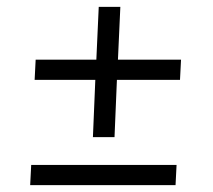

<svg xmlns="http://www.w3.org/2000/svg" viewBox="-20 -541 622 560"><path d="M251 -141 258 -308H81L84 -367H261L268 -521H331L324 -367H508L505 -308H321L314 -141ZM68 -1 71 -60H495L492 -1Z"/></svg>

Font: Literata 18pt
Style: Italic
Weight: 400
Italic angle: -2°
Designer: Latin by Veronika Burian and Jose Scaglione. Greek by Irene Vlachou. Cyrillic by Vera Evstafieva
Foundry: TypeTogether
Version: Version 3.103;gftools[0.9.29]